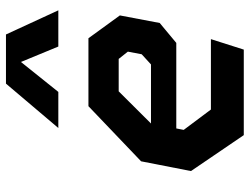

<svg xmlns="http://www.w3.org/2000/svg" viewBox="-119 -739 858 660"><g transform="rotate(-90 310.0 -409.0)"><path d="M175.5 0H469.5L505.5 -113H263.5L193.5 -206.5L198.5 -232H492.5L561 -289L587 -426L508.5 -534H275L85.5 -353L52 -181.5ZM200 -637.5H324L427 -766L480 -637.5H604.5L521.5 -817.5H352.5ZM215.5 -319 326 -430H437.5L462.5 -398.5L453.5 -351L418.5 -319Z"/></g></svg>

Font: Monaspace Krypton
Style: Bold Italic
Weight: 700
Italic angle: -11°
Designer: Riley Cran & the Lettermatic Team
Foundry: Lettermatic
Version: Version 1.101 (Monaspace Krypton)